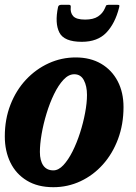

<svg xmlns="http://www.w3.org/2000/svg" viewBox="-22 -769 567 799"><path d="M-2 -201.5Q-2 -273 21.5 -333.2Q45 -393.5 86.2 -437.5Q127.5 -481.5 180.8 -505.8Q234 -530 293 -530Q354 -530 398.8 -503.8Q443.5 -477.5 467.8 -431Q492 -384.5 492 -323.5Q492 -251.5 469.2 -190.5Q446.5 -129.5 406.2 -84.5Q366 -39.5 313 -14.8Q260 10 200 10Q135 10 89.8 -17.5Q44.5 -45 21.2 -92.8Q-2 -140.5 -2 -201.5ZM144 -136.5Q144 -100.5 158.2 -80.2Q172.5 -60 200 -60Q221.5 -60 241.8 -81.8Q262 -103.5 279.8 -138.8Q297.5 -174 311 -216Q324.5 -258 332.2 -299.5Q340 -341 340 -374Q340 -410.5 327 -435.2Q314 -460 287 -460Q263.5 -460 242.2 -437.2Q221 -414.5 203 -377.5Q185 -340.5 171.8 -297Q158.5 -253.5 151.2 -211.2Q144 -169 144 -136.5ZM318.5 -595Q244.5 -595 225 -633.8Q205.5 -672.5 219.5 -739.5Q221.5 -749 233 -749H265Q273 -749 272.5 -741Q269.5 -716.5 282.5 -702Q295.5 -687.5 332 -687.5Q366.5 -687.5 386 -700.5Q405.5 -713.5 414.5 -734.5Q417.5 -741.5 419.2 -745.2Q421 -749 430 -749H466Q473.5 -749 474.5 -746.8Q475.5 -744.5 473.5 -737Q457 -671.5 420.5 -633.2Q384 -595 318.5 -595Z"/></svg>

Font: Besley* Narrow
Style: Bold Italic
Weight: 700
Width: 4
Italic angle: -13°
Designer: Owen Earl
Foundry: indestructible type*
Version: Version 3.000; ttfautohint (v1.8.3)